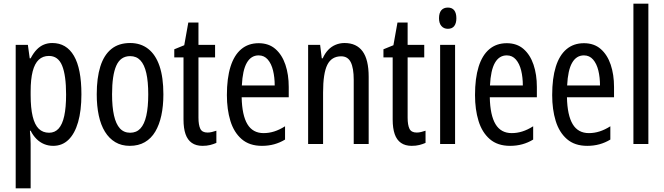

<svg xmlns="http://www.w3.org/2000/svg" viewBox="-20 -780 3596 1040"><path d="M263 -547Q340 -547 380.5 -477.5Q421 -408 421 -269Q421 -181 403 -118.5Q385 -56 351 -23Q317 10 268 10Q242 10 219 0.5Q196 -9 177.5 -27.5Q159 -46 146 -72H142Q144 -51 145 -33Q146 -15 146 0V240H65V-537H131L141 -464H146Q161 -493 179 -511.5Q197 -530 218 -538.5Q239 -547 263 -547ZM245 -477Q212 -477 190 -456.5Q168 -436 157 -393.5Q146 -351 146 -285V-265Q146 -195 157 -149.5Q168 -104 190 -82.5Q212 -61 246 -61Q277 -61 297.5 -83.5Q318 -106 328 -152Q338 -198 338 -268Q338 -372 316.5 -424.5Q295 -477 245 -477Z M865 -269Q865 -206 854 -155Q843 -104 821 -67Q799 -30 764.5 -10Q730 10 683 10Q638 10 604.5 -10Q571 -30 548.5 -66.5Q526 -103 515 -154.5Q504 -206 504 -269Q504 -358 523.5 -420Q543 -482 583 -514.5Q623 -547 685 -547Q742 -547 782.5 -515.5Q823 -484 844 -422.5Q865 -361 865 -269ZM587 -269Q587 -201 597.5 -154.5Q608 -108 629.5 -84.5Q651 -61 685 -61Q719 -61 740.5 -84Q762 -107 772.5 -153.5Q783 -200 783 -269Q783 -338 772.5 -384Q762 -430 740.5 -453Q719 -476 685 -476Q633 -476 610 -424.5Q587 -373 587 -269Z M1104 -62Q1116 -62 1128 -65Q1140 -68 1152 -72V-6Q1136 1 1118 5.5Q1100 10 1077 10Q1042 10 1019 -6Q996 -22 985 -53.5Q974 -85 974 -133V-469H924V-513L978 -535L1000 -658H1055V-537H1145V-469H1055V-143Q1055 -103 1065 -82.5Q1075 -62 1104 -62Z M1381 -546Q1436 -546 1472 -514.5Q1508 -483 1526 -429.5Q1544 -376 1544 -309V-253H1289Q1291 -156 1320 -107.5Q1349 -59 1408 -59Q1437 -59 1465.5 -68Q1494 -77 1524 -96V-24Q1496 -7 1465 1.5Q1434 10 1399 10Q1331 10 1289 -26.5Q1247 -63 1228 -125Q1209 -187 1209 -265Q1209 -356 1228.5 -418.5Q1248 -481 1286.5 -513.5Q1325 -546 1381 -546ZM1381 -480Q1340 -480 1317 -440Q1294 -400 1290 -317H1468Q1468 -361 1459 -398Q1450 -435 1430.5 -457.5Q1411 -480 1381 -480Z M1846 -547Q1911 -547 1944 -502Q1977 -457 1977 -364V0H1896V-348Q1896 -411 1880 -443Q1864 -475 1828 -475Q1776 -475 1753 -429Q1730 -383 1730 -279V0H1649V-537H1714L1723 -464H1728Q1740 -491 1757.5 -509.5Q1775 -528 1798 -537.5Q1821 -547 1846 -547Z M2237 -62Q2249 -62 2261 -65Q2273 -68 2285 -72V-6Q2269 1 2251 5.5Q2233 10 2210 10Q2175 10 2152 -6Q2129 -22 2118 -53.5Q2107 -85 2107 -133V-469H2057V-513L2111 -535L2133 -658H2188V-537H2278V-469H2188V-143Q2188 -103 2198 -82.5Q2208 -62 2237 -62Z M2445 -537V0H2364V-537ZM2406 -739Q2429 -739 2440.5 -724Q2452 -709 2452 -681Q2452 -654 2440.5 -639Q2429 -624 2406 -624Q2384 -624 2371 -639Q2358 -654 2358 -681Q2358 -710 2370.5 -724.5Q2383 -739 2406 -739Z M2725 -546Q2780 -546 2816 -514.5Q2852 -483 2870 -429.5Q2888 -376 2888 -309V-253H2633Q2635 -156 2664 -107.5Q2693 -59 2752 -59Q2781 -59 2809.5 -68Q2838 -77 2868 -96V-24Q2840 -7 2809 1.5Q2778 10 2743 10Q2675 10 2633 -26.5Q2591 -63 2572 -125Q2553 -187 2553 -265Q2553 -356 2572.5 -418.5Q2592 -481 2630.5 -513.5Q2669 -546 2725 -546ZM2725 -480Q2684 -480 2661 -440Q2638 -400 2634 -317H2812Q2812 -361 2803 -398Q2794 -435 2774.5 -457.5Q2755 -480 2725 -480Z M3143 -546Q3198 -546 3234 -514.5Q3270 -483 3288 -429.5Q3306 -376 3306 -309V-253H3051Q3053 -156 3082 -107.5Q3111 -59 3170 -59Q3199 -59 3227.5 -68Q3256 -77 3286 -96V-24Q3258 -7 3227 1.5Q3196 10 3161 10Q3093 10 3051 -26.5Q3009 -63 2990 -125Q2971 -187 2971 -265Q2971 -356 2990.5 -418.5Q3010 -481 3048.5 -513.5Q3087 -546 3143 -546ZM3143 -480Q3102 -480 3079 -440Q3056 -400 3052 -317H3230Q3230 -361 3221 -398Q3212 -435 3192.5 -457.5Q3173 -480 3143 -480Z M3492 0H3411V-760H3492Z"/></svg>

Font: Noto Sans Devanagari ExtraCondensed
Style: Regular
Weight: 400
Width: 2
Designer: Jelle Bosma - Monotype Design Team
Foundry: Monotype Imaging Inc.
Version: Version 2.006